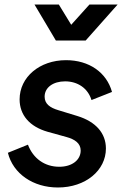

<svg xmlns="http://www.w3.org/2000/svg" viewBox="-20 -820 551 852"><path d="M237 12C360 12 450 -64 450 -161C450 -229 405 -280 324 -305L239 -331C202 -342 178 -359 178 -391C178 -432 216 -459 269 -459C324 -459 370 -429 386 -376L477 -412C453 -499 375 -553 273 -553C156 -553 67 -478 67 -379C67 -310 111 -258 192 -235L275 -212C312 -202 338 -184 338 -152C338 -111 301 -80 243 -80C178 -80 127 -117 104 -178L15 -142C38 -49 127 12 237 12ZM133 -800 228 -640H360L502 -800H377L296 -710L241 -800Z"/></svg>

Font: Mluvka SemiBold
Style: Italic
Weight: 600
Italic angle: -8°
Designer: Modified by Jiří Krblich, Original typeface by Gumpita Rahayu
Foundry: Gumpita Rahayu & Jiří Krblich
Version: Version 2.000;Glyphs 3.1.1 (3134)